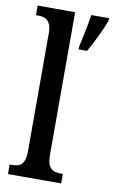

<svg xmlns="http://www.w3.org/2000/svg" viewBox="-87 -806 507 853"><g transform="rotate(10 167.0 -380.0)"><path d="M12 0H252V-43H243C205 -43 181 -55 181 -117V-760H12V-717H22C50 -717 82 -708 82 -650V-117C82 -55 59 -43 22 -43H12ZM225 -613V-600H263C287 -642 320 -708 334 -750V-760H254C247 -712 235 -657 225 -613Z"/></g></svg>

Font: Noto Serif Khmer ExtraCondensed Medium
Style: Regular
Weight: 500
Width: 2
Designer: Danh Hong and the Monotype Design Team
Foundry: Monotype Imaging Inc.
Version: Version 2.004